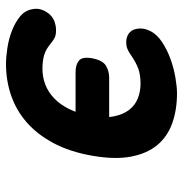

<svg xmlns="http://www.w3.org/2000/svg" viewBox="-5 -595 610 640"><g transform="rotate(90 300.0 -275.0)"><path d="M408.2 -221.9Q432.5 -221.9 450.4 -233.1Q468.3 -244.4 474.4 -277.9Q480.8 -311.4 466.6 -322.7Q452.5 -333.9 428.2 -333.9H240.2Q215.9 -333.9 198.4 -322.7Q180.8 -311.4 174.4 -277.9Q168.3 -244.4 182.1 -233.1Q195.9 -221.9 220.2 -221.9ZM499.2 -278Q512.2 -353 502.1 -406.5Q491.9 -460 463.8 -494Q435.6 -528 391.1 -544Q346.6 -560 290.9 -560Q270.1 -560 239.1 -554.8Q208.1 -549.6 177.1 -538.5Q146.1 -527.4 119.9 -510Q93.8 -492.7 82.7 -469.4Q80 -463.3 78.7 -459Q77.4 -454.7 76.4 -452.5Q73 -433.2 78.2 -417.7Q83.4 -402.3 99.3 -394.9Q103.4 -393.2 108.5 -392Q113.6 -390.8 120.7 -390.8Q134.1 -390.8 144 -395.1Q153.9 -399.4 162.6 -405.8Q188.9 -424 209.7 -431.2Q230.4 -438.5 259 -438.5Q284.5 -438.5 307.4 -429.6Q330.3 -420.8 346 -400.7Q361.8 -380.6 368 -348.7Q374.2 -316.9 365.9 -271.9Q358.6 -231.1 343.6 -200.8Q328.6 -170.5 307.9 -150.7Q287.2 -130.9 262.2 -121.2Q237.3 -111.5 209.8 -111.5Q183 -111.5 163.6 -117.2Q144.1 -122.9 124.5 -139.6Q112.7 -149.2 104 -153Q95.3 -156.8 81 -156.8Q73.2 -156.8 66 -155.5Q58.7 -154.1 52.7 -152.1Q34.4 -145 23.6 -130.3Q12.8 -115.5 10.1 -100Q9.1 -94.7 9.4 -88.4Q9.7 -82.1 11 -75.8Q15.6 -52.1 36.3 -35.7Q57.1 -19.3 84.4 -9Q111.7 1.3 141.3 5.6Q170.8 10 193.3 10Q248.3 10 298 -7Q347.6 -24 387.8 -59Q427.9 -94 457.1 -148.5Q486.2 -203 499.2 -278Z"/></g></svg>

Font: Maple Mono
Style: Italic
Weight: 400
Italic angle: -10°
Monospace: yes
Designer: subframe7536
Version: Version 7.300